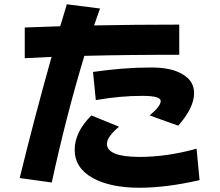

<svg xmlns="http://www.w3.org/2000/svg" viewBox="-20 -844 1040 909"><path d="M898.9 -402.3Q898.4 -333 823.7 -249L688.5 -297.4Q741.2 -341.8 740.7 -365.2Q741.2 -390.6 652.8 -390.1Q552.2 -390.6 433.6 -370.1L420.4 -503.4Q565.4 -524.4 691.9 -524.4Q790 -525.4 843.8 -492.7Q899.4 -460.9 898.9 -402.3ZM924.8 8.8Q767.6 44.9 638.7 44.9Q502 44.4 419.4 -1Q333.5 -48.8 333.5 -135.3Q334 -219.2 412.6 -297.4L543.5 -244.1Q486.3 -196.3 486.3 -163.1Q486.3 -101.6 639.6 -101.1Q771.5 -101.1 910.6 -140.1ZM453.6 -803.7Q440.9 -769 425.3 -723.6Q618.7 -727.5 828.6 -727.5V-584.5Q592.8 -585 379.4 -579.6Q292.5 -292 225.1 20L73.2 -1Q141.6 -281.2 224.1 -574.7Q181.2 -573.2 97.2 -568.4V-713.9Q171.9 -716.8 265.1 -719.7Q269.5 -733.4 296.4 -823.7Z"/></svg>

Font: Droid Sans
Style: Regular
Weight: 400
Foundry: Ascender Corporation
Version: Version 1.00 build 114